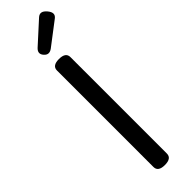

<svg xmlns="http://www.w3.org/2000/svg" viewBox="-323 -948 940 940"><g transform="rotate(-45 146.5 -478.0)"><path d="M193 -33Q193 0 146.5 0Q100 0 100 -33V-701Q100 -734 146.5 -734Q193 -734 193 -701ZM154 -798Q128 -779 108 -802Q88 -825 112 -847L222 -947Q246 -969 272 -938Q298 -907 272 -888Z"/></g></svg>

Font: Raw Maruko Gothic CJK TC
Style: Regular
Weight: 400
Version: Version 1.001